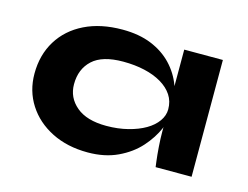

<svg xmlns="http://www.w3.org/2000/svg" viewBox="-67 -813 807 624"><g transform="rotate(15 337.0 -500.5)"><path d="M269 -293Q200 -293 147.5 -319.5Q95 -346 65.5 -392Q36 -438 36 -496Q36 -559 65.5 -607Q95 -655 149 -681.5Q203 -708 276 -708Q332 -708 373.5 -691Q415 -674 443 -644.5Q471 -615 485 -577Q485 -576 486 -574V-697H616V-304H495Q495 -304 492.5 -323.5Q490 -343 488 -370.5Q486 -398 486 -422V-437Q485 -435 485 -433Q470 -398 441.5 -366Q413 -334 369.5 -313.5Q326 -293 269 -293ZM305 -392Q344 -392 377.5 -400.5Q411 -409 435 -423Q459 -437 472.5 -456Q486 -475 486 -496Q486 -523 472.5 -543.5Q459 -564 434.5 -578.5Q410 -593 377 -600.5Q344 -608 305 -608Q235 -608 202 -577.5Q169 -547 169 -496Q169 -451 204 -421.5Q239 -392 305 -392Z"/></g></svg>

Font: Syne Modified
Style: Bold
Weight: 700
Designer: Lucas Descroix
Foundry: Bonjour Monde
Version: Version 2.200